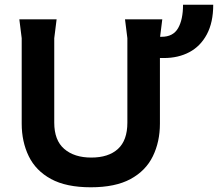

<svg xmlns="http://www.w3.org/2000/svg" viewBox="-20 -782 936 814"><path d="M638 -626H665Q714 -626 735 -662.5Q756 -699 756 -762H884Q884 -687 857 -636.5Q830 -586 783 -561Q736 -536 675 -536H638ZM365 12Q261 12 196.5 -23Q132 -58 102 -119.5Q72 -181 72 -258V-620L62 -700H220L210 -620V-262Q210 -187 252.5 -150.5Q295 -114 367 -114Q440 -114 480 -150.5Q520 -187 520 -262V-620L510 -700H668L658 -620V-258Q658 -181 628 -119.5Q598 -58 533.5 -23Q469 12 365 12Z"/></svg>

Font: AR One Sans
Style: Bold
Weight: 700
Designer: Niteesh Yadav
Foundry: Niteesh Yadav
Version: Version 1.001;gftools[0.9.33]